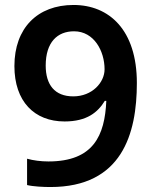

<svg xmlns="http://www.w3.org/2000/svg" viewBox="-20 -743 612 773"><path d="M531 -409C531 -623 419 -723 276 -723C131 -723 38 -630 38 -477C38 -335 118 -254 240 -254C330 -254 374 -291 402 -337H408C402 -197 356 -93 175 -93C145 -93 114 -97 89 -104V2C113 8 155 10 183 10C471 10 531 -204 531 -409ZM278 -617C359 -617 401 -537 401 -464C401 -411 351 -355 275 -355C200 -355 164 -402 164 -479C164 -573 211 -617 278 -617Z"/></svg>

Font: Noto Kufi Arabic SemiBold
Style: Regular
Weight: 600
Designer: Monotype Design Team, David Williams, Khaled Hosny
Foundry: Google LLC
Version: Version 2.109